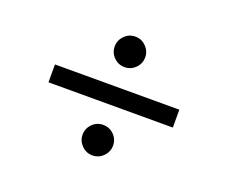

<svg xmlns="http://www.w3.org/2000/svg" viewBox="-111 -894 1223 1030"><g transform="rotate(20 500.0 -379.0)"><path d="M500 -718Q536 -718 561.5 -692Q587 -666 587 -631Q587 -595 561.5 -569.5Q536 -544 500 -544Q464 -544 438.5 -569.5Q413 -595 413 -631Q413 -666 438.5 -692Q464 -718 500 -718ZM855 -328H145V-430H855ZM500 -214Q536 -214 561.5 -188.5Q587 -163 587 -127Q587 -92 561.5 -66Q536 -40 500 -40Q464 -40 438.5 -66Q413 -92 413 -127Q413 -163 438.5 -188.5Q464 -214 500 -214Z"/></g></svg>

Font: Chiron Sans HK TT
Style: Bold
Weight: 700
Designer: Ryoko NISHIZUKA 西塚涼子 (kana, bopomofo & ideographs); Paul D. Hunt (Latin, Greek & Cyrillic); Sandoll Communications 산돌커뮤니
Foundry: Adobe
Version: Version 2.022;hotconv 1.0.109;makeotfexe 2.5.65596